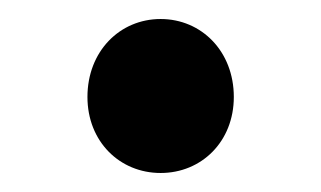

<svg xmlns="http://www.w3.org/2000/svg" viewBox="-20 -169 338 202"><path d="M149 13C192 13 226 -20 226 -67C226 -115 192 -149 149 -149C106 -149 72 -115 72 -67C72 -20 106 13 149 13Z"/></svg>

Font: Noto Sans JP Medium
Style: Regular
Weight: 500
Designer: Ryoko NISHIZUKA  (kana, bopomofo & ideographs); Paul D. Hunt (Latin, Greek & Cyrillic); Sandoll Communications , Soo-you
Foundry: Adobe
Version: Version 2.002;hotconv 1.0.116;makeotfexe 2.5.65601